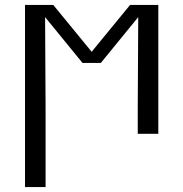

<svg xmlns="http://www.w3.org/2000/svg" viewBox="-20 -540 740 775"><path d="M81 215V-520H195L350 -331L505 -520H619V0H536V-104Q536 -196 537 -287.5Q538 -379 538 -471L387 -286H313L162 -471Q162 -379 163 -287.5Q164 -196 164 -104V215Z"/></svg>

Font: Iosevka Etoile
Style: Regular
Weight: 400
Designer: Belleve Invis
Foundry: Belleve Invis
Version: Version 33.2.4